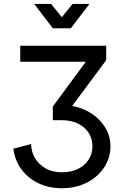

<svg xmlns="http://www.w3.org/2000/svg" viewBox="-20 -743 637 987"><path d="M312.5 -146.5 525.9 -433.6 421.4 -425.8 251.5 -195.3ZM547.9 8.8Q547.9 -35.2 528.6 -73.5Q509.3 -111.8 474.9 -141.1Q440.4 -170.4 395 -186.8Q349.6 -203.1 297.9 -203.1Q280.8 -203.1 270.5 -201.2Q260.3 -199.2 255.9 -197.3Q251.5 -195.3 251.5 -195.3V-125Q251.5 -125 255.9 -125Q260.3 -125 270.5 -125Q280.8 -125 297.9 -125Q346.7 -125 381.8 -107.4Q417 -89.8 436 -59.6Q455.1 -29.3 455.1 8.8Q455.1 46.9 436 77.1Q417 107.4 381.8 125Q346.7 142.6 297.9 142.6Q249 142.6 213.6 122.1Q178.2 101.6 159.2 68.4Q140.1 35.2 140.1 -2.9L48.8 21.5Q55.7 79.6 88.6 125.5Q121.6 171.4 175.5 198Q229.5 224.6 297.9 224.6Q371.1 224.6 427.5 195.3Q483.9 166 515.9 116.9Q547.9 67.9 547.9 8.8ZM84 -507.8V-425.8H460.4L525.9 -433.6V-507.8ZM242.7 -722.7H155.8L251.5 -597.7H344.2ZM353 -722.7 251.5 -597.7H344.2L439.9 -722.7Z"/></svg>

Font: Giphurs
Style: Regular
Weight: 400
Version: Version 2.010